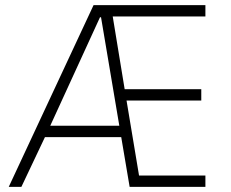

<svg xmlns="http://www.w3.org/2000/svg" viewBox="-20 -725 897 745"><path d="M14 0 343 -705H777V-661H395L412 -694L466 -365L433 -379H761V-335H440L469 -347L524 -17L497 -44H777V0H483L448 -207L465 -193H138L162 -209L63 0ZM368 -658 169 -224 148 -237H450L445 -225L372 -658Z"/></svg>

Font: Nunito Sans 7pt Condensed ExtraLight
Style: Regular
Weight: 250
Width: 3
Designer: Vernon Adams
Foundry: Vernon Adams
Version: Version 3.101;gftools[0.9.27]